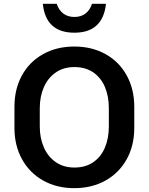

<svg xmlns="http://www.w3.org/2000/svg" viewBox="-20 -983 788 1018"><path d="M56.6 -304.7V-417Q56.6 -510.7 96.4 -583.3Q136.2 -655.8 208.5 -696Q280.8 -736.3 374 -736.3Q467.3 -736.3 539.6 -696Q611.8 -655.8 651.9 -583Q691.9 -510.3 691.9 -417V-304.7Q691.9 -211.4 651.9 -138.9Q611.8 -66.4 539.6 -25.9Q467.3 14.6 374 14.6Q280.8 14.6 208.7 -25.9Q136.7 -66.4 96.7 -138.9Q56.6 -211.4 56.6 -304.7ZM557.1 -312.5V-409.7Q557.1 -472.2 536.4 -521.5Q515.6 -570.8 474.6 -599.1Q433.6 -627.4 374 -627.4Q317.4 -627.4 275.9 -598.9Q234.4 -570.3 212.6 -520.8Q190.9 -471.2 190.9 -409.7V-312.5Q190.9 -251 212.6 -201.4Q234.4 -151.9 275.9 -123.3Q317.4 -94.7 374 -94.7Q433.6 -94.7 474.6 -123Q515.6 -151.4 536.4 -200.7Q557.1 -250 557.1 -312.5ZM207 -962.9H280.8Q292 -928.7 315.9 -910.9Q339.8 -893.1 374.5 -893.1Q409.2 -893.1 432.9 -910.9Q456.5 -928.7 467.8 -962.9H542Q525.4 -809.6 374.5 -809.6Q222.7 -809.6 207 -962.9Z"/></svg>

Font: Lycee Sans SemiBold
Style: Regular
Weight: 600
Designer: Justin Alvin
Foundry: Alkove Design
Version: Version 1.030